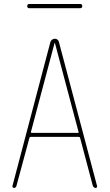

<svg xmlns="http://www.w3.org/2000/svg" viewBox="-20 -920 540 940"><path d="M123 -879.9Q113.3 -879.9 113.3 -890.1Q113.3 -900.4 123 -900.4H373Q382.8 -900.4 382.8 -890.1Q382.8 -879.9 373 -879.9ZM131.8 -275.4Q129.9 -270.5 134.8 -269.5H361.3Q367.2 -269.5 364.3 -275.4L249 -709Q249 -710 248 -710Q247.1 -710 247.1 -709ZM47.9 0Q44.9 0 42.5 -2.9Q40 -5.9 41 -9.8L226.6 -713.9Q228.5 -720.7 234.9 -725.6Q241.2 -730.5 248.5 -730.5Q255.9 -730.5 261.7 -725.6Q267.6 -720.7 268.6 -713.9L455.1 -9.8Q456.1 -5.9 454.1 -2.9Q452.1 0 448.2 0Q439.5 0 434.6 -9.8L372.1 -245.1Q371.1 -250 366.2 -250H129.9Q126 -250 124 -245.1L60.5 -9.8Q57.6 0 47.9 0Z"/></svg>

Font: Rounded Mgen+ 1m thin
Style: Regular
Weight: 100
Designer: [Source Han Sans]
Ryoko NISHIZUKA  (kana & ideographs); Paul D. Hunt (Latin, Greek & Cyrillic); Wenlong ZHANG  (bopomofo
Version: Version 1.059.20150602